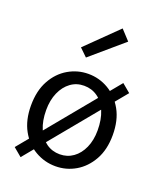

<svg xmlns="http://www.w3.org/2000/svg" viewBox="-148 -875 838 998"><g transform="rotate(20 271.0 -376.0)"><path d="M272.1 12Q212.1 12 160.2 -17.8Q108.3 -47.6 76.9 -104.5Q45.4 -161.5 45.4 -241.7Q45.4 -323.5 76.9 -380.6Q108.3 -437.7 159.9 -467.9Q211.5 -498 270.9 -498Q331 -498 382.3 -467.9Q433.7 -437.7 465.7 -380.6Q497.6 -323.5 497.6 -241.7Q497.6 -161.5 465.7 -104.5Q433.7 -47.6 382.7 -17.8Q331.6 12 272.1 12ZM272.1 -54Q313.3 -54 345.7 -77.1Q378.1 -100.2 396.7 -141.9Q415.3 -183.7 415.3 -238Q415.3 -298.5 397 -342.2Q378.8 -386 346 -409.3Q313.3 -432.6 270.9 -432.6Q229.1 -432.6 196.9 -409Q164.7 -385.4 146.2 -343.5Q127.7 -301.5 127.7 -246.6Q127.7 -186.7 146.2 -143.5Q164.7 -100.2 197.2 -77.1Q229.7 -54 272.1 -54ZM86.4 29.4 39.9 -9.5 456.6 -515.2 503.2 -476.3ZM228.6 -573.3 186.3 -614.3 356.3 -780.8 406.8 -726.2Z"/></g></svg>

Font: Source Sans 3 Variable
Style: Regular
Weight: 200
Designer: Paul D. Hunt
Foundry: Adobe Systems Incorporated
Version: Version 3.026